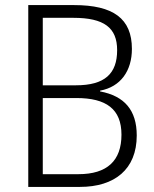

<svg xmlns="http://www.w3.org/2000/svg" viewBox="-20 -734 606 754"><path d="M271 -714H91V0H294C430 0 517 -69 517 -202C517 -301 469 -357 373 -375V-378C454 -393 498 -456 498 -542C498 -661 425 -714 271 -714ZM278 -399H148V-664H268C389 -664 440 -625 440 -537C440 -445 392 -399 278 -399ZM148 -349H280C397 -349 457 -306 457 -205C457 -103 401 -50 288 -50H148Z"/></svg>

Font: Noto Sans Armenian SemiCondensed Light
Style: Regular
Weight: 300
Width: 4
Designer: Monotype Design Team
Foundry: Monotype Imaging Inc.
Version: Version 2.008